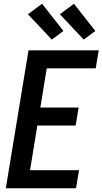

<svg xmlns="http://www.w3.org/2000/svg" viewBox="-20 -1003 546 1023"><path d="M11 0 132 -735H506L490 -639H229L195 -430H399L383 -334H179L140 -96H401L385 0ZM426 -792 299 -927 374 -983 488 -838ZM256 -792 129 -927 204 -983 318 -838Z"/></svg>

Font: Iosevka Oblique
Style: Bold
Weight: 700
Italic angle: -9°
Monospace: yes
Designer: Belleve Invis
Foundry: Belleve Invis
Version: Version 32.5.0; ttfautohint (v1.8.4)